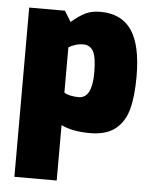

<svg xmlns="http://www.w3.org/2000/svg" viewBox="-55 -594 700 877"><g transform="rotate(5 295.0 -155.5)"><path d="M44 -539H208L238 -490Q273 -520 301.5 -534Q330 -548 370 -548Q467 -548 513.5 -479.5Q560 -411 560 -268Q560 -177 544 -117.5Q528 -58 486 -25Q444 8 370 8Q289 8 238 -17V237H44ZM366 -268Q366 -340 351 -366.5Q336 -393 305 -393Q286 -393 267.5 -387Q249 -381 238 -373V-166Q248 -159 266.5 -155Q285 -151 304 -151Q366 -151 366 -268Z"/></g></svg>

Font: Exo Black
Style: Regular
Weight: 900
Designer: Natanael Gama
Foundry: Natanael Gama
Version: Version 1.500; ttfautohint (v1.6)